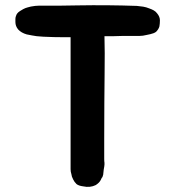

<svg xmlns="http://www.w3.org/2000/svg" viewBox="-20 -643 683 748"><path d="M592 -591Q603 -578 603 -564Q603 -558 602.5 -551.5Q602 -545 601 -540Q598 -529 588 -519Q580 -513 566 -510Q559 -508 552 -507Q545 -506 537 -504Q530 -503 523 -503Q516 -503 508 -503H457Q439 -502 421.5 -502Q404 -502 387 -502Q388 -471 388 -435.5Q388 -400 387.5 -353Q387 -306 386.5 -244Q386 -182 386 -100V-24Q386 -14 387 -9Q387 -5 387 -1.5Q387 2 386 7Q384 16 383 28Q383 33 382 37.5Q381 42 379 47Q375 51 375 53L372 59Q367 69 353 78Q331 89 304 83Q287 81 278 74Q269 65 265 56Q259 45 258 35Q255 26 255 16V-498Q249 -498 230 -498Q211 -498 189.5 -498.5Q168 -499 149 -500Q130 -501 123 -502Q117 -503 104.5 -505Q92 -507 84 -509Q63 -515 51 -528Q40 -541 40 -557Q40 -563 40 -569Q40 -575 42 -580Q45 -592 58 -600Q62 -603 70.5 -607.5Q79 -612 87 -614Q99 -618 117 -620Q125 -621 133 -621Q141 -621 150 -621Q185 -621 216.5 -621Q248 -621 283 -622Q341 -623 398.5 -622.5Q456 -622 513 -620Q526 -619 538 -617Q550 -615 562 -610Q571 -607 579 -602.5Q587 -598 592 -591Z"/></svg>

Font: BM JUA
Style: Regular
Weight: 400
Designer: BONGJIN KIM, JAEHYUN KEUM, JUHEE TAE
Foundry: WOOWA BROTHERS Corporation.
Version: Version 1.100